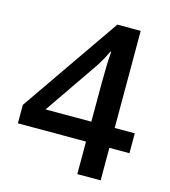

<svg xmlns="http://www.w3.org/2000/svg" viewBox="-107 -802 786 888"><g transform="rotate(15 285.5 -358.0)"><path d="M553.2 -155.8H457V0H345.2V-155.8H19V-244.1L345.2 -715.8H457V-251H553.2ZM345.2 -251V-430.2Q345.2 -525.9 350.1 -586.9H346.2Q332.5 -554.7 303.2 -508.8L126 -251Z"/></g></svg>

Font: Open Sans Semibold
Style: Regular
Weight: 600
Foundry: Ascender Corporation
Version: Version 1.10